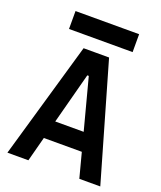

<svg xmlns="http://www.w3.org/2000/svg" viewBox="-157 -973 901 1072"><g transform="rotate(20 293.0 -436.5)"><path d="M17.1 0H141.6L180.2 -146.5H405.8L444.3 0H568.8L368.7 -693.4H217.3ZM104 -766.6H481.9V-873H104ZM208.5 -254.9 288.6 -558.1H297.4L377.4 -254.9Z"/></g></svg>

Font: Cascadia Mono SemiBold
Style: Regular
Weight: 600
Monospace: yes
Designer: Aaron Bell
Foundry: Saja Typeworks
Version: Version 2404.023